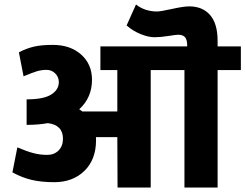

<svg xmlns="http://www.w3.org/2000/svg" viewBox="-20 -839 1098 859"><path d="M409.7 -212.4Q409.7 -125 357.7 -74.5Q305.7 -23.9 222.7 -23.9Q165 -23.9 121.6 -34.2Q78.1 -44.4 35.6 -67.9L57.6 -179.7Q100.1 -161.6 129.9 -153.8Q159.7 -146 191.2 -146Q222.7 -146 242.2 -166Q261.7 -186 261.7 -218.3Q261.7 -279.8 193.8 -288.1Q151.9 -280.3 99.1 -280.3V-394.5Q174.8 -394.5 209 -416Q243.2 -437.5 243.2 -471.7Q243.2 -494.1 227.3 -510.3Q211.4 -526.4 188.2 -526.4Q165 -526.4 143.8 -519.8Q122.6 -513.2 85.4 -497.6L64.5 -605Q99.6 -623 132.8 -630.6Q166 -638.2 216.3 -638.2Q294.4 -638.2 343 -595Q391.6 -551.8 391.6 -481.9Q391.6 -402.3 334.5 -350.1Q338.4 -348.1 348.6 -340.3H504.9V-525.4H429.2V-631.3H817.4V-637.2Q817.4 -660.6 808.1 -672.1Q798.8 -683.6 777.3 -683.6Q768.1 -683.6 732.9 -678Q697.8 -672.4 670.9 -672.4Q644 -672.4 609.1 -686.5Q574.2 -700.7 546.4 -725.1L588.4 -818.8Q628.4 -787.6 682.6 -787.6Q698.2 -787.6 750 -799.1Q801.8 -810.5 826.7 -810.5Q885.7 -810.5 919.7 -772Q953.6 -733.4 953.6 -655.8V-631.3H1057.6V-525.4H953.6V0H805.2V-525.4H654.3V0H505.9L504.9 -225.6H409.2Q409.7 -221.2 409.7 -212.4Z"/></svg>

Font: Yantramanav Black
Style: Regular
Weight: 900
Version: Version 1.001;PS 1.0;hotconv 1.0.72;makeotf.lib2.5.5900; ttf